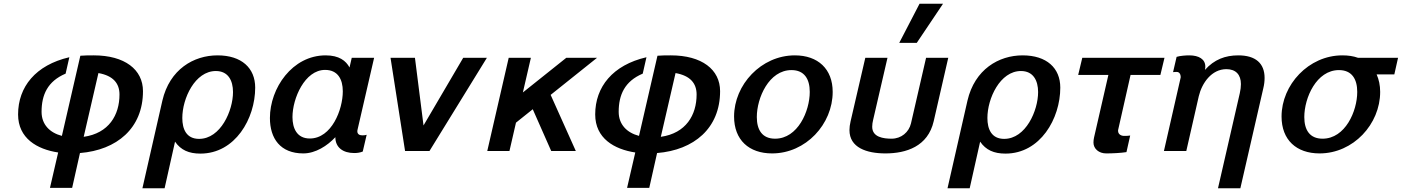

<svg xmlns="http://www.w3.org/2000/svg" viewBox="-20 -810 7520 1030"><path d="M248 198H367L409 11C607 -5 747 -122 747 -321C747 -437 649 -513 483 -513C463 -513 431 -513 411 -511L312 -81C247 -98 203 -142 203 -210C203 -301 235 -374 332 -415L352 -503C171 -461 77 -344 77 -196C77 -68 179 -9 292 8ZM508 -418C587 -404 621 -363 621 -303C621 -193 564 -95 429 -76Z M744 200H863L919 -50C950 -5 993 14 1055 14C1242 14 1349 -174 1349 -340C1349 -445 1276 -513 1147 -513C1019 -513 890 -438 851 -270ZM958 -177C958 -282 1026 -429 1138 -429C1204 -429 1230 -378 1230 -316C1230 -217 1164 -65 1048 -65C980 -65 958 -117 958 -177Z M1549 -182C1549 -282 1615 -435 1724 -435C1792 -435 1819 -385 1819 -320C1819 -222 1759 -67 1642 -67C1572 -67 1549 -123 1549 -182ZM1428 -177C1428 -67 1484 13 1607 13C1673 13 1736 -28 1779 -74C1779 -19 1820 11 1880 11C1896 11 1911 9 1926 3L1947 -87C1942 -85 1934 -84 1927 -84H1922C1907 -84 1897 -92 1897 -105C1897 -107 1897 -111 1898 -114L1987 -500H1867L1855 -448C1836 -484 1799 -513 1727 -513C1548 -513 1428 -337 1428 -177Z M2592 -500H2465L2252 -137L2206 -500H2075L2153 0H2284Z M2828 -500H2709L2594 0H2713L2748 -152L2838 -224L2937 0H3069L2934 -301L3183 -500H3018L2785 -314Z M3344 198H3463L3505 11C3703 -5 3843 -122 3843 -321C3843 -437 3745 -513 3579 -513C3559 -513 3527 -513 3507 -511L3408 -81C3343 -98 3299 -142 3299 -210C3299 -301 3331 -374 3428 -415L3448 -503C3267 -461 3173 -344 3173 -196C3173 -68 3275 -9 3388 8ZM3604 -418C3683 -404 3717 -363 3717 -303C3717 -193 3660 -95 3525 -76Z M3918 -185C3918 -59 3998 13 4122 13C4303 13 4447 -144 4447 -317C4447 -440 4368 -513 4244 -513C4063 -513 3918 -355 3918 -185ZM4040 -182C4040 -285 4105 -434 4226 -434C4295 -434 4324 -386 4324 -317C4324 -214 4260 -66 4138 -66C4069 -66 4040 -113 4040 -182Z M5039 -790H4913L4804 -580H4898ZM4543 -159C4539 -142 4537 -126 4537 -112C4537 -18 4629 13 4730 13C4841 13 4958 -24 4989 -160L5067 -500H4948L4867 -148C4856 -101 4815 -66 4763 -66C4719 -66 4659 -74 4659 -130C4659 -142 4661 -155 4664 -167L4741 -500H4622Z M5063 200H5182L5238 -50C5269 -5 5312 14 5374 14C5561 14 5668 -174 5668 -340C5668 -445 5595 -513 5466 -513C5338 -513 5209 -438 5170 -270ZM5277 -177C5277 -282 5345 -429 5457 -429C5523 -429 5549 -378 5549 -316C5549 -217 5483 -65 5367 -65C5299 -65 5277 -117 5277 -177Z M6205 -408 6227 -500H5786L5764 -408H5926L5849 -72C5847 -65 5846 -52 5846 -45C5846 -12 5875 13 5914 13C5945 13 5992 11 6023 6L6043 -83C6035 -82 6027 -81 6019 -81H6010C5994 -81 5978 -90 5978 -108C5978 -111 5978 -113 5979 -116L6045 -408Z M6224 0H6344L6411 -294C6428 -365 6480 -439 6559 -439C6610 -439 6637 -409 6637 -359C6637 -344 6635 -328 6631 -310L6514 200H6634L6757 -336C6762 -356 6764 -375 6764 -392C6764 -470 6716 -513 6623 -513C6553 -513 6494 -491 6444 -435C6446 -443 6446 -452 6446 -453C6446 -492 6412 -513 6360 -513C6343 -513 6311 -511 6292 -505L6273 -423C6279 -424 6287 -424 6290 -424H6293C6304 -424 6314 -416 6314 -395Z M6855 -185C6855 -59 6935 13 7059 13C7240 13 7384 -144 7384 -317C7384 -353 7377 -384 7365 -411H7460L7480 -500H7265C7240 -509 7212 -513 7181 -513C7000 -513 6855 -355 6855 -185ZM6977 -182C6977 -285 7042 -434 7163 -434C7232 -434 7261 -386 7261 -317C7261 -214 7197 -66 7075 -66C7006 -66 6977 -113 6977 -182Z"/></svg>

Font: Perun SemiBold Italic
Style: Regular
Weight: 400
Italic angle: -12°
Foundry: Copyright (c) Stefan Peev, Context Ltd, 2016
Version: Version 1.026